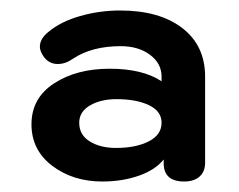

<svg xmlns="http://www.w3.org/2000/svg" viewBox="-20 -730 456 366"><path d="M40 -493Q40 -543 83 -571Q126 -599 189 -599Q252 -599 288 -575V-584Q288 -609 266 -625.5Q244 -642 210 -642Q155 -642 119 -618Q105 -608 90 -608Q74 -608 64 -621Q56 -632 56 -641Q56 -656 72 -669Q96 -689 133 -699.5Q170 -710 209 -710Q284 -710 327.5 -676.5Q371 -643 371 -584V-420Q371 -403 360.5 -393.5Q350 -384 331 -384Q292 -384 292 -419V-426Q276 -406 244.5 -395Q213 -384 175 -384Q119 -384 79.5 -414Q40 -444 40 -493ZM288 -496Q288 -518 264 -529.5Q240 -541 202 -541Q172 -541 151.5 -529Q131 -517 131 -496Q131 -473 151 -460.5Q171 -448 201 -448Q239 -448 263.5 -460.5Q288 -473 288 -496Z"/></svg>

Font: Kodchasan
Style: Bold
Weight: 700
Designer: Katatrad Aksorn Co.,Ltd.
Foundry: Cadson Demak Co.,Ltd.
Version: Version 1.000; ttfautohint (v1.6)